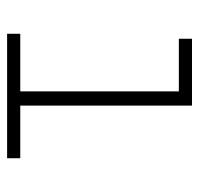

<svg xmlns="http://www.w3.org/2000/svg" viewBox="-30 -530 560 540"><g transform="rotate(90 250.0 -260.0)"><path d="M75 0V-37H237V-483H89V-520H277V-37H425V0Z"/></g></svg>

Font: Iosevka Extralight
Style: Regular
Weight: 200
Monospace: yes
Designer: Belleve Invis
Foundry: Belleve Invis
Version: Version 32.0.1; ttfautohint (v1.8.4)